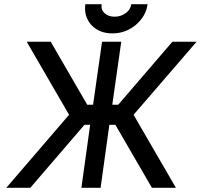

<svg xmlns="http://www.w3.org/2000/svg" viewBox="-20 -900 962 920"><path d="M108 -700 311 -350 10 0H125L426 -350L223 -700ZM922 -700H806L505 -350L708 0H823L620 -350ZM469 -700 426 -398H360L346 -302H412L370 0H462L504 -302H571L584 -398H518L561 -700ZM389 -880Q381 -822 417 -781Q455 -740 518 -740Q582 -740 631 -781Q680 -823 687 -880H609Q605 -853 582 -837Q559 -820 529 -820Q499 -820 481 -837Q463 -853 467 -880Z"/></svg>

Font: Unageo
Style: Medium-Italic
Weight: 500
Designer: Richard Sepsi
Foundry: Richard Sepsi
Version: Version 2.000